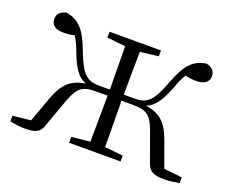

<svg xmlns="http://www.w3.org/2000/svg" viewBox="-92 -675 1001 832"><g transform="rotate(20 408.0 -259.0)"><path d="M289 -485 374 -476 376 -277H327C272 -277 246 -296 209 -393C175 -486 142 -517 85 -526C58 -519 45 -506 45 -483C45 -455 65 -440 101 -440C121 -440 137 -442 152 -446C163 -430 172 -411 183 -382C208 -314 232 -280 269 -266C204 -255 171 -226 143 -151L101 -35L18 -26V0C40 4 62 8 83 8C140 8 158 -3 170 -43L216 -171C242 -238 264 -249 328 -249H376L374 -36L289 -27V0H526V-27L442 -36L440 -249H489C552 -249 575 -238 600 -171L646 -43C659 -3 676 8 734 8C754 8 776 4 799 0V-26L715 -35L673 -151C646 -226 613 -255 547 -265C585 -280 608 -314 634 -382C644 -411 653 -430 664 -446C679 -442 694 -440 715 -440C751 -440 772 -455 772 -482C772 -506 758 -519 732 -526C674 -517 641 -486 607 -393C570 -296 546 -277 490 -277H440L442 -475L526 -485V-512H289Z"/></g></svg>

Font: Noto Serif CJK TC Light
Style: Regular
Weight: 300
Designer: Ryoko NISHIZUKA 西塚涼子 (kana & ideographs); Frank Grießhammer (Latin, Greek & Cyrillic); Wenlong ZHANG 张文龙 (bopomofo); San
Foundry: Adobe
Version: Version 2.001;hotconv 1.1.0;makeotfexe 2.6.0